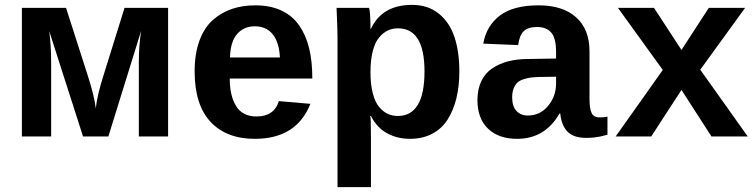

<svg xmlns="http://www.w3.org/2000/svg" viewBox="-20 -560 3096 788"><path d="M559.1 -433.1 424.8 0H320.8L182.1 -432.1Q189.9 -371.1 189.9 -307.1V0H69.8V-527.8H251L338.9 -253.9Q368.2 -163.1 373 -115.2Q378.9 -169.9 405.8 -253.9L491.2 -527.8H669.9V0H549.8V-307.1Q549.8 -370.1 559.1 -433.1Z M1025.9 9.8Q909.2 9.8 844 -60.1Q778.8 -129.9 778.8 -267.1Q778.8 -339.8 798.8 -393.8Q818.8 -447.8 854.2 -478.5Q889.6 -509.3 932.9 -523.7Q976.1 -538.1 1027.8 -538.1Q1089.4 -538.1 1134.8 -516.8Q1180.2 -495.6 1207.8 -455.8Q1235.4 -416 1248.5 -362.8Q1261.7 -309.6 1261.7 -242.2V-237.8H922.9Q922.9 -166.5 949.2 -124.3Q975.6 -82 1032.7 -82Q1105 -82 1124.5 -145L1253.9 -133.8Q1196.8 9.8 1025.9 9.8ZM1025.9 -452.1Q981.4 -452.1 953.6 -420.9Q925.8 -389.6 923.8 -324.2H1128.9Q1125.5 -387.2 1098.9 -419.7Q1072.3 -452.1 1025.9 -452.1Z M1865.2 -267.1Q1865.2 -206.1 1853 -156.2Q1840.8 -106.4 1816.7 -68.8Q1792.5 -31.2 1753.2 -10.7Q1713.9 9.8 1662.6 9.8Q1611.3 9.8 1569.3 -12.7Q1527.3 -35.2 1502.4 -84H1499.5Q1502.4 -78.1 1502.4 4.9V208H1365.2V-407.2Q1365.2 -436 1361.3 -527.8H1494.6Q1500.5 -510.3 1500.5 -441.9H1502.4Q1548.3 -540 1671.4 -540Q1736.3 -540 1780.8 -504.2Q1825.2 -468.3 1845.2 -408Q1865.2 -347.7 1865.2 -267.1ZM1722.2 -267.1Q1722.2 -443.8 1613.3 -443.8Q1590.8 -443.8 1572 -435.1Q1553.2 -426.3 1536.4 -406.7Q1519.5 -387.2 1510 -350.6Q1500.5 -314 1500.5 -263.2Q1500.5 -213.4 1510 -177Q1519.5 -140.6 1535.9 -121.1Q1552.2 -101.6 1571.3 -92.8Q1590.3 -84 1612.3 -84Q1722.2 -84 1722.2 -267.1Z M2102.1 9.8Q2026.4 9.8 1982.9 -32Q1939.5 -73.7 1939.5 -148.9Q1939.5 -193.8 1955.6 -227.3Q1971.7 -260.7 2001 -280Q2030.3 -299.3 2066.9 -308.6Q2103.5 -317.9 2148.4 -317.9L2262.2 -319.8V-347.2Q2262.2 -402.8 2242.7 -426Q2223.1 -449.2 2184.1 -449.2Q2148.4 -449.2 2130.4 -432.9Q2112.3 -416.5 2106.4 -375L1963.4 -380.9Q1976.1 -454.1 2031.5 -496.1Q2086.9 -538.1 2190.4 -538.1Q2289.6 -538.1 2344.5 -489Q2399.4 -439.9 2399.4 -349.1V-155.8Q2399.4 -114.7 2408 -96.4Q2416.5 -78.1 2442.4 -78.1Q2458.5 -78.1 2473.1 -81.1V-6.8Q2470.2 -6.3 2462.6 -4.4Q2455.1 -2.4 2452.9 -2Q2450.7 -1.5 2444.3 0Q2438 1.5 2435.3 1.7Q2432.6 2 2427 2.9Q2421.4 3.9 2417.5 4.4Q2413.6 4.9 2408 5.1Q2402.3 5.4 2397 5.6Q2391.6 5.9 2385.3 5.9Q2335 5.9 2309.8 -19Q2284.7 -43.9 2279.3 -94.2H2276.4Q2216.8 9.8 2102.1 9.8ZM2262.2 -217.8V-245.1L2191.4 -244.1Q2170.4 -243.2 2157.2 -241.5Q2144 -239.7 2128.2 -234.6Q2112.3 -229.5 2103.3 -220.9Q2094.2 -212.4 2088.1 -197Q2082 -181.6 2082 -160.2Q2082 -124 2099.4 -105Q2116.7 -85.9 2146.5 -85.9Q2196.8 -85.9 2229.5 -125.5Q2262.2 -165 2262.2 -217.8Z M3048.8 0H2899.9L2776.9 -190.9L2652.8 0H2506.8L2700.2 -272.9L2516.1 -527.8H2664.1L2776.9 -355L2889.2 -527.8H3038.1L2854 -273.9Z"/></svg>

Font: Libra Sans Modern
Style: Bold
Weight: 700
Foundry: Stefan Peev, Context Ltd
Version: Version 1.000